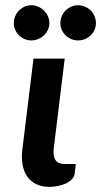

<svg xmlns="http://www.w3.org/2000/svg" viewBox="-20 -708 386 733"><path d="M107.9 -484.4H227.1L185.5 -144.5Q181.6 -113.8 191.2 -97.9Q200.7 -82 227.1 -82H269.5L265.1 -45.9Q263.7 -33.2 254.6 -23.7Q245.6 -14.2 231.9 -7.8Q218.3 -1.5 201.4 2Q184.6 5.4 168.5 5.4Q138.7 5.4 117.4 -5.4Q96.2 -16.1 83.3 -35.2Q70.3 -54.2 65.9 -80.6Q61.5 -106.9 65.4 -137.7ZM168.5 -619.6Q168.5 -606 162.8 -594Q157.2 -582 147.7 -573Q138.2 -564 125.7 -558.8Q113.3 -553.7 99.1 -553.7Q85.9 -553.7 74 -558.8Q62 -564 52.7 -573Q43.5 -582 38.1 -594Q32.7 -606 32.7 -619.6Q32.7 -633.8 38.1 -646.2Q43.5 -658.7 52.7 -668Q62 -677.2 74 -682.6Q85.9 -688 99.1 -688Q113.3 -688 125.7 -682.6Q138.2 -677.2 147.7 -668Q157.2 -658.7 162.8 -646.2Q168.5 -633.8 168.5 -619.6ZM346.2 -619.6Q346.2 -606 340.8 -594Q335.4 -582 326.2 -573Q316.9 -564 304.4 -558.8Q292 -553.7 277.8 -553.7Q264.2 -553.7 252 -558.8Q239.7 -564 230.5 -573Q221.2 -582 215.8 -594Q210.4 -606 210.4 -619.6Q210.4 -633.8 215.8 -646.2Q221.2 -658.7 230.5 -668Q239.7 -677.2 252 -682.6Q264.2 -688 277.8 -688Q292 -688 304.4 -682.6Q316.9 -677.2 326.2 -668Q335.4 -658.7 340.8 -646.2Q346.2 -633.8 346.2 -619.6Z"/></svg>

Font: Carlito
Style: Bold Italic
Weight: 700
Italic angle: -7°
Designer: Lukasz Dziedzic
Foundry: tyPoland Lukasz Dziedzic
Version: Version 1.104